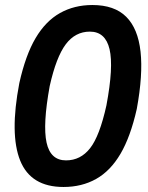

<svg xmlns="http://www.w3.org/2000/svg" viewBox="-20 -735 589 765"><path d="M233 10Q103 10 60.5 -95Q18 -200 57 -404Q82 -516 122 -583.5Q162 -651 219 -683Q276 -715 348 -715Q436 -715 483 -668Q530 -621 540 -529Q550 -437 525 -301Q500 -190 460 -122Q420 -54 363 -22Q306 10 233 10ZM243 -96Q301 -96 339 -144.5Q377 -193 404 -315Q433 -469 416.5 -539Q400 -609 338 -609Q280 -609 242 -558.5Q204 -508 178 -392Q150 -238 165.5 -167Q181 -96 243 -96Z"/></svg>

Font: Nunito Sans 7pt SemiCondensed
Style: Bold Italic
Weight: 700
Width: 4
Italic angle: -9°
Designer: Vernon Adams
Foundry: Vernon Adams
Version: Version 3.101;gftools[0.9.27]